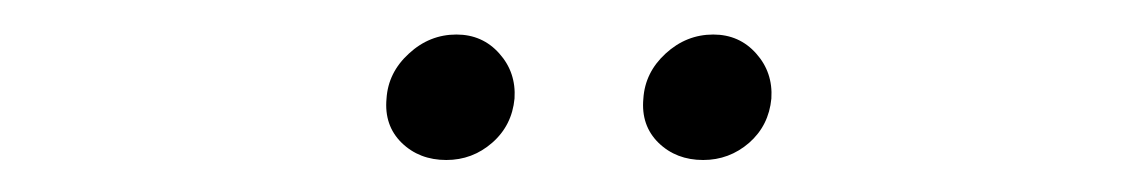

<svg xmlns="http://www.w3.org/2000/svg" viewBox="-20 -636 668 114"><path d="M245 -541Q229 -541 218.5 -551.2Q208 -561.5 209.5 -577.5Q210.5 -593 222.8 -604.2Q235 -615.5 251 -615.5Q266.5 -615.5 276.5 -604.2Q286.5 -593 285.5 -577.5Q284 -561.5 272.2 -551.2Q260.5 -541 245 -541ZM397.5 -541Q381.5 -541 371 -551.2Q360.5 -561.5 362 -577.5Q363 -593 375.2 -604.2Q387.5 -615.5 403.5 -615.5Q419 -615.5 429 -604.2Q439 -593 438 -577.5Q436.5 -561.5 424.8 -551.2Q413 -541 397.5 -541Z"/></svg>

Font: Urbanist Light
Style: Italic
Weight: 300
Italic angle: -8°
Designer: Corey Hu
Foundry: Corey Hu
Version: Version 1.330; ttfautohint (v1.8.4.7-5d5b)